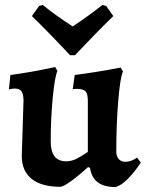

<svg xmlns="http://www.w3.org/2000/svg" viewBox="-20 -744 589 776"><path d="M41 -386Q30 -386 16 -383L22 -441Q101 -451 203 -473L212 -457Q201 -432 193 -347.5Q185 -263 185 -173Q185 -132 200.5 -112Q216 -92 248 -92Q268 -92 287.5 -101.5Q307 -111 335 -130V-336Q335 -364 326.5 -374Q318 -384 292 -385L274 -384L282 -441Q364 -451 468 -471L477 -455Q466 -432 458 -338Q450 -244 450 -131Q450 -112 460 -101Q470 -90 486 -90Q510 -90 534 -107L549 -87Q525 -50 497 -21.5Q469 7 446 12Q355 12 344 -65L336 -69Q298 -34 266.5 -11.5Q235 11 224 11Q148 11 108 -21Q68 -53 68 -114L75 -337Q75 -363 67 -374.5Q59 -386 41 -386ZM109 -679 138 -720 153 -724Q204 -682 274 -637Q341 -682 394 -724L409 -720L438 -679Q369 -612 283 -521H263Q178 -612 109 -679Z"/></svg>

Font: Alegreya
Style: Bold
Weight: 700
Designer: Juan Pablo del Peral
Foundry: Huerta Tipografica
Version: Version 2.008; ttfautohint (v1.8)